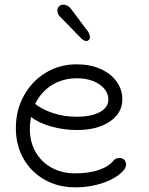

<svg xmlns="http://www.w3.org/2000/svg" viewBox="-20 -789 640 824"><path d="M521 -83Q521 -72 513 -61Q484 -26 426.5 -5.5Q369 15 302 15Q230 15 172 -17.5Q114 -50 81 -108Q48 -166 48 -239Q48 -316 82.5 -378.5Q117 -441 176.5 -477Q236 -513 309 -513Q366 -513 410.5 -493.5Q455 -474 480 -439.5Q505 -405 505 -363Q505 -304 451.5 -267.5Q398 -231 310 -231Q252 -231 198.5 -246.5Q145 -262 113 -287Q108 -259 108 -235Q108 -180 133 -136.5Q158 -93 202 -69Q246 -45 302 -45Q361 -45 404 -59.5Q447 -74 469 -102Q478 -111 493 -111Q506 -111 513.5 -103Q521 -95 521 -83ZM131 -343Q159 -320 206.5 -304Q254 -288 310 -288Q372 -288 408.5 -308Q445 -328 445 -361Q445 -400 407 -426.5Q369 -453 309 -453Q250 -453 203 -424Q156 -395 131 -343ZM331 -622 236 -719Q232 -723 229 -730.5Q226 -738 226 -744Q226 -754 233.5 -761.5Q241 -769 251 -769Q270 -769 284 -752L358 -653Q366 -640 366 -628Q366 -623 361.5 -618Q357 -613 351 -613Q342 -613 331 -622Z"/></svg>

Font: Tsukimi Rounded
Style: Regular
Weight: 400
Designer: Takashi Funayama
Foundry: Takashi Funayama
Version: Version 1.032; ttfautohint (v1.8.3)